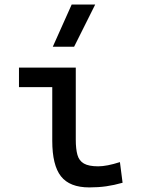

<svg xmlns="http://www.w3.org/2000/svg" viewBox="-20 -815 626 845"><path d="M373 9.8Q286.6 9.8 248.3 -39.1Q210 -87.9 210 -195.3V-517.6H313.5V-200.2Q313.5 -159.2 320.8 -133.3Q328.1 -107.4 349.4 -95.2Q370.6 -83 412.1 -83Q450.2 -83 507.8 -101.6L519.5 -10.7Q481.9 0 447.3 4.9Q412.6 9.8 373 9.8ZM63.5 -431.6V-517.6H218.8V-431.6ZM212.4 -609.4 295.4 -794.9H398.9L306.2 -609.4Z"/></svg>

Font: Cascadia Mono PL
Style: Regular
Weight: 400
Monospace: yes
Designer: Aaron Bell
Foundry: Saja Typeworks
Version: Version 2102.003